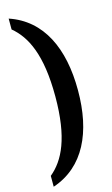

<svg xmlns="http://www.w3.org/2000/svg" viewBox="-156 -859 689 1178"><g transform="rotate(-15 188.0 -270.0)"><path d="M30 -804V-735C118 -662 183 -535 183 -269C183 -5 118 122 30 195V264C235 195 327 -4 327 -269C327 -536 235 -735 30 -804Z"/></g></svg>

Font: Noto Serif Sinhala ExtraCondensed ExtraBold
Style: Regular
Weight: 800
Width: 2
Designer: Jelle Bosma - Monotype Design Team
Foundry: Monotype Imaging Inc.
Version: Version 2.007